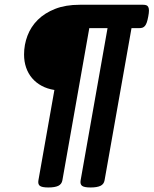

<svg xmlns="http://www.w3.org/2000/svg" viewBox="-20 -600 658 822"><path d="M362.3 -479.5 247.1 171.9Q244.1 188.5 229.5 195.6Q214.8 202.6 187 202.6Q159.7 202.6 150.6 195.6Q141.6 188.5 144.5 171.9L212.9 -214.8Q182.1 -219.7 158.2 -232.7Q134.3 -245.6 117.4 -265.4Q100.6 -285.2 91.8 -310.8Q83 -336.4 83 -366.7Q83 -408.7 97.7 -447.3Q112.3 -485.8 141.8 -515.1Q171.4 -544.4 216.1 -562Q260.7 -579.6 321.3 -579.6H592.8Q601.1 -579.6 606.4 -577.6Q611.8 -575.7 614.7 -570.1Q617.7 -564.5 617.7 -554.7Q617.7 -544.9 614.7 -529.3Q611.8 -513.7 608.4 -503.9Q605 -494.1 600.3 -488.8Q595.7 -483.4 589.6 -481.4Q583.5 -479.5 575.2 -479.5H543L427.7 171.9Q424.8 188.5 410.2 195.6Q395.5 202.6 367.7 202.6Q340.3 202.6 331.3 195.6Q322.3 188.5 325.2 171.9L440.4 -479.5Z"/></svg>

Font: Courier Prime
Style: Bold Italic
Weight: 700
Monospace: yes
Designer: Alan Dague-Greene
Foundry: Quote-Unquote Apps
Version: Version 1.202